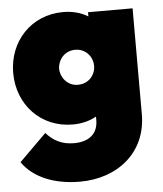

<svg xmlns="http://www.w3.org/2000/svg" viewBox="-52 -548 697 820"><g transform="rotate(-5 296.0 -138.0)"><path d="M258 226C422 226 546 124 546 -38V-492H355V-474C326 -492 289 -502 249 -502C111 -502 14 -396 14 -261C14 -126 111 -20 249 -20C287 -20 322 -29 350 -45V-30C350 29 311 60 247 60C194 60 159 40 128 6L12 121C58 188 147 226 258 226ZM211 -262C211 -298 239 -337 286 -337C333 -337 361 -299 361 -262C361 -224 333 -187 285 -187C239 -187 211 -227 211 -262Z"/></g></svg>

Font: MV Cash Black
Style: Regular
Weight: 900
Designer: Rodrigo Fuenzalida
Foundry: fragTYPE
Version: Version 1.100;Glyphs 3.1.2 (3151)